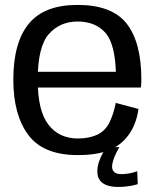

<svg xmlns="http://www.w3.org/2000/svg" viewBox="-20 -618 639 771"><path d="M292.8 4.8V-61.9Q217 -61.9 174.5 -117.4Q131.5 -172.1 131.5 -297.5Q131.5 -430.2 175.8 -480.8Q220.2 -531.6 291.7 -531.6Q365.1 -531.6 406 -483.3Q441.6 -438.3 445.3 -329.6H120.6V-266.6H545.7Q547.6 -281.7 547.6 -299Q547.6 -447.6 488.7 -523.2Q429.2 -598.3 291.5 -598.3Q158 -598.3 96 -523.2Q33.5 -448 33.5 -297.7Q33.5 -155.6 94.5 -75.1Q154.8 4.8 292.8 4.8ZM292.8 -61.9V4.8Q368.2 4.8 417.2 -14.7Q466 -34.1 497 -77.1Q527.6 -119.4 536 -180.5L444.8 -204.8Q436.7 -161.2 419.4 -126Q401.6 -91 368.9 -76.3Q336.3 -61.9 292.8 -61.9ZM453 132.7Q470.7 132.7 487.2 130.8Q503.7 128.9 516.1 126.1Q528.4 123.2 533.1 121.5L531 69.5Q526.2 71.7 515.6 74.6Q505 77.4 492.2 79.3Q479.4 81.2 467.6 81.2Q448.4 81.2 439.3 73.3Q430.1 65.4 430.1 51.4Q430.1 39.4 435.3 24Q440.4 8.6 447.6 -5.8Q454.8 -20.2 459.5 -27.3H408.4Q402.4 -19.7 393.4 -4.1Q384.5 11.4 377.7 30.8Q370.9 50.3 370.9 70.3Q370.9 94.2 382.5 107.9Q394.1 121.6 412.7 127.1Q431.3 132.7 453 132.7Z"/></svg>

Font: Anybody Thin
Style: Regular
Weight: 100
Designer: Tyler Finck
Foundry: Etcetera Type Company
Version: Version 1.114;gftools[0.9.25]